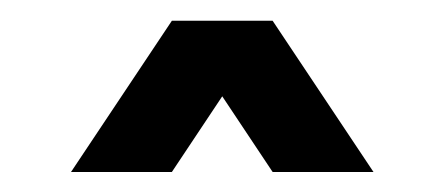

<svg xmlns="http://www.w3.org/2000/svg" viewBox="-20 -899 431 186"><path d="M146.5 -878.9H244.1L341.8 -732.4H244.1L195.3 -805.7L146.5 -732.4H48.8Z"/></svg>

Font: BabelStone Runic Elder Futhark
Style: Regular
Weight: 400
Designer: Andrew West
Foundry: BabelStone
Version: Version 3.005 March 14, 2022